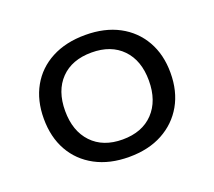

<svg xmlns="http://www.w3.org/2000/svg" viewBox="-93 -621 839 752"><g transform="rotate(-20 326.5 -245.0)"><path d="M327 9Q246 9 186.5 -23Q127 -55 95 -112Q63 -169 63 -246Q63 -322 95 -379Q127 -436 186.5 -467.5Q246 -499 327 -499Q408 -499 467 -467.5Q526 -436 558.5 -379Q591 -322 591 -246Q591 -169 558.5 -112Q526 -55 467 -23Q408 9 327 9ZM326 -64Q408 -64 454.5 -113Q501 -162 501 -246Q501 -330 454.5 -378Q408 -426 327 -426Q245 -426 198.5 -378Q152 -330 152 -246Q152 -162 198.5 -113Q245 -64 326 -64Z"/></g></svg>

Font: Nunito Sans 10pt SemiExpanded
Style: Regular
Weight: 400
Width: 6
Designer: Vernon Adams
Foundry: Vernon Adams
Version: Version 3.101;gftools[0.9.27]